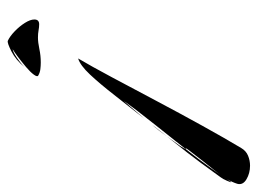

<svg xmlns="http://www.w3.org/2000/svg" viewBox="-102 -534 643 478"><g transform="rotate(90 219.0 -294.5)"><path d="M125 -168Q144 -200 171.5 -251.5Q199 -303 230.5 -362.5Q262 -422 293 -478Q324 -534 348 -574Q355 -586 367 -591Q379 -596 392 -596Q411 -596 426 -587Q441 -578 437 -564Q429 -539 405.5 -510Q382 -481 356 -447Q349 -438 349 -437Q349 -436 350 -435Q345 -429 340.5 -423Q336 -417 331 -411Q310 -385 290 -359.5Q270 -334 256 -316Q253 -312 245.5 -302Q238 -292 233.5 -285.5Q229 -279 232 -283L275 -333Q244 -294 216 -258Q188 -222 165 -197.5Q142 -173 125 -168ZM319 -389 343 -422Q348 -430 349 -432Q350 -434 350 -435Q376 -468 398 -498.5Q420 -529 429 -544Q432 -549 433 -549Q434 -549 429.5 -538.5Q425 -528 421 -523Q409 -506 385 -473.5Q361 -441 331 -404ZM290 -352 319 -389Q312 -379 305 -370Q298 -361 290 -352ZM81 7Q70 2 57.5 -10Q45 -22 36.5 -35.5Q28 -49 28 -59Q28 -71 40 -71Q47 -71 55 -69.5Q63 -68 73 -68Q85 -68 101.5 -71.5Q118 -75 135 -75Q143 -75 151.5 -74Q160 -73 167 -69Q172 -67 165.5 -58Q159 -49 146.5 -38.5Q134 -28 121.5 -18.5Q109 -9 102 -5Q109 -6 122.5 -15Q136 -24 146 -34Q129 -13 107.5 -2Q86 9 81 7Z"/></g></svg>

Font: Smooch
Style: Regular
Weight: 400
Designer: Robert E. Leuschke
Foundry: Robert E. Leuschke
Version: Version 1.010; ttfautohint (v1.8.3)